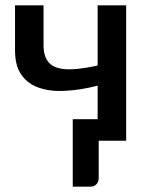

<svg xmlns="http://www.w3.org/2000/svg" viewBox="-20 -530 560 723"><path d="M347.7 -509.8H455.1V0H351.6V140.6Q351.6 155.3 342.8 164.1Q334 172.9 320.3 172.9H253.9V-81.1H347.7V-207.5Q283.7 -190.9 225.6 -188Q169.9 -184.6 126.5 -199.7Q85 -213.4 60.5 -248.5Q36.6 -281.7 36.6 -340.8V-509.8H144V-357.4Q144 -325.2 156.7 -304.2Q169.4 -283.2 193.8 -275.4Q218.8 -267.1 257.3 -269.5Q292.5 -271.5 347.7 -283.2Z"/></svg>

Font: Lato-SemiBold
Style: Regular
Weight: 500
Designer: Lukasz Dziedzic with Adam Twardoch and Botio Nikoltchev
Foundry: tyPoland Lukasz Dziedzic
Version: ""